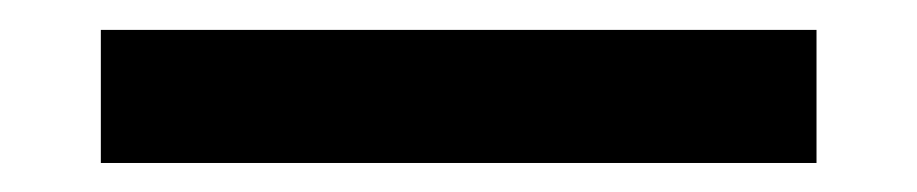

<svg xmlns="http://www.w3.org/2000/svg" viewBox="-20 -412 626 131"><path d="M48.8 -300.8V-391.6H537.1V-300.8Z"/></svg>

Font: Cascadia Code
Style: Regular
Weight: 400
Designer: Aaron Bell
Foundry: Saja Typeworks
Version: Version 2404.023